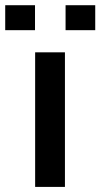

<svg xmlns="http://www.w3.org/2000/svg" viewBox="-68 -734 394 754"><path d="M69.5 -615.5H-47.5V-713.5H69.5ZM306 -615.5H189.5V-713.5H306ZM187 0H70V-528.5H187Z"/></svg>

Font: Roberto Sans Medium
Style: Regular
Weight: 500
Designer: Google (font) & Cristiano Sobral (main changes)
Version: Version 1.000;October 12, 2021;FontCreator 14.0.0.2814 64-bi